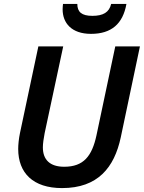

<svg xmlns="http://www.w3.org/2000/svg" viewBox="-20 -951 735 981"><path d="M445 -778C549 -778 608 -829 626 -931H548C538 -888 507 -870 452 -870C397 -870 375 -890 375 -931H302C301 -922 300 -914 300 -903C300 -834 345 -778 445 -778ZM297 10C480 10 564 -95 597 -249L695 -714H569L473 -260C450 -153 407 -99 308 -99C235 -99 199 -135 199 -198C199 -217 203 -244 208 -270L303 -714H176L82 -271C76 -242 73 -212 73 -190C73 -67 149 10 297 10Z"/></svg>

Font: Noto Sans SemiBold
Style: Italic
Weight: 600
Italic angle: -12°
Designer: Monotype Design Team
Foundry: Monotype Imaging Inc.
Version: Version 2.013